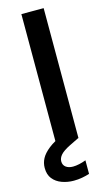

<svg xmlns="http://www.w3.org/2000/svg" viewBox="-157 -745 554 999"><g transform="rotate(-15 120.0 -246.0)"><path d="M70 0V-700H190V0ZM110 208Q76 208 46 197Q16 186 -2 163.5Q-20 141 -20 105Q-20 78 -7.5 54.5Q5 31 34.5 7.5Q64 -16 115 -38L163 -58L190 -1L137 25Q101 43 86.5 59.5Q72 76 72 94Q72 114 86.5 125Q101 136 125 136Q140 136 158.5 132Q177 128 195 121V194Q177 200 155 204Q133 208 110 208Z"/></g></svg>

Font: DM Sans 16pt SemiBold
Style: Regular
Weight: 600
Version: Version 4.004;gftools[0.9.30]